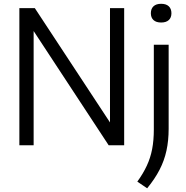

<svg xmlns="http://www.w3.org/2000/svg" viewBox="-20 -784 1006 1036"><path d="M84.5 0V-740H168L593.5 -93H573.5V-740H650V0H566.5L141.5 -647H161.5V0ZM774 232 721 196Q752.5 152.5 772.2 110Q792 67.5 801 20.2Q810 -27 810 -85V-542.5H890V-89.5Q890 -25 878.2 28.8Q866.5 82.5 841 132Q815.5 181.5 774 232ZM849.5 -662.5Q822.5 -662.5 808.2 -675.8Q794 -689 794 -712.5Q794 -736.5 808.2 -750Q822.5 -763.5 849.5 -763.5Q876.5 -763.5 890.8 -750Q905 -736.5 905 -712.5Q905 -689 890.8 -675.8Q876.5 -662.5 849.5 -662.5Z"/></svg>

Font: Encode Sans Condensed Thin
Style: Regular
Weight: 400
Version: Version 3.002